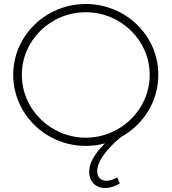

<svg xmlns="http://www.w3.org/2000/svg" viewBox="-20 -724 856 958"><path d="M583 -40C695 -101 770 -217 770 -351C770 -546 608 -704 408 -704C208 -704 46 -546 46 -351C46 -155 208 4 408 4C441 4 474 0 504 -9C453 42 425 88 425 132C425 182 457 214 505 214C528 214 553 207 578 191L564 161C548 172 528 178 511 178C485 178 465 162 465 130C465 82 511 20 583 -40ZM89 -351C89 -523 233 -663 408 -663C583 -663 727 -523 727 -351C727 -178 583 -37 408 -37C233 -37 89 -178 89 -351Z"/></svg>

Font: Montserrat arm ExtraLight
Style: Regular
Weight: 275
Designer: Julieta Ulanovsky
Foundry: Julieta Ulanovsky
Version: Version 6.000;PS 006.000;hotconv 1.0.88;makeotf.lib2.5.64775